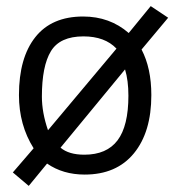

<svg xmlns="http://www.w3.org/2000/svg" viewBox="-20 -565 570 628"><path d="M389 -338 178 -82Q205 -59 256 -59Q329 -59 364.5 -106Q400 -153 400 -252Q400 -302 389 -338ZM137 -139 361 -406Q323 -446 253 -446Q176 -446 146.5 -397.5Q117 -349 117 -249Q117 -197 137 -139ZM530 -507 443 -403Q475 -342 475 -254Q475 -133 418 -63.5Q361 6 257 6Q186 6 134 -30L74 43L22 -1L90 -80Q42 -156 42 -254Q42 -376 95.5 -443.5Q149 -511 252 -511Q339 -511 401 -457L473 -545Z"/></svg>

Font: Gudea
Style: Regular
Weight: 400
Designer: Agustina Mingote
Foundry: Agustina Mingote
Version: Version 1.002